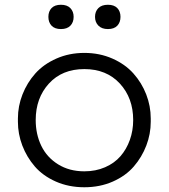

<svg xmlns="http://www.w3.org/2000/svg" viewBox="-20 -769 709 806"><path d="M289.1 -698.2Q289.1 -675.3 275.4 -661.1Q261.7 -647 235.8 -647Q210 -647 196.5 -661.1Q183.1 -675.3 183.1 -698.2Q183.1 -721.2 196.5 -735.1Q210 -749 235.8 -749Q261.7 -749 275.4 -734.9Q289.1 -720.7 289.1 -698.2ZM433.1 -749Q459 -749 472.4 -735.1Q485.8 -721.2 485.8 -698.2Q485.8 -675.3 472.4 -661.1Q459 -647 433.1 -647Q407.2 -647 393.1 -661.4Q378.9 -675.8 378.9 -698.2Q378.9 -720.7 392.8 -734.9Q406.7 -749 433.1 -749ZM55.2 -257.8V-272Q55.2 -323.7 74.5 -372.8Q93.8 -421.9 128.4 -460.7Q163.1 -499.5 216.8 -523.2Q270.5 -546.9 334 -546.9Q397.9 -546.9 451.7 -523.2Q505.4 -499.5 540 -460.7Q574.7 -421.9 593.8 -372.8Q612.8 -323.7 612.8 -272V-257.8Q612.8 -206.5 594.2 -158Q575.7 -109.4 541.7 -70.1Q507.8 -30.8 453.6 -6.8Q399.4 17.1 334 17.1Q268.6 17.1 214.4 -6.8Q160.2 -30.8 126.2 -70.1Q92.3 -109.4 73.7 -158Q55.2 -206.5 55.2 -257.8ZM334 -49.8Q381.8 -49.8 421.1 -66.9Q460.4 -84 485.8 -113.3Q511.2 -142.6 525.1 -181.6Q539.1 -220.7 539.1 -265.1Q539.1 -357.4 483.2 -418.2Q427.2 -479 334 -479Q240.7 -479 185.3 -418.2Q129.9 -357.4 129.9 -265.1Q129.9 -205.6 153.3 -157Q176.8 -108.4 223.9 -79.1Q271 -49.8 334 -49.8Z"/></svg>

Font: Sora Light
Style: Regular
Weight: 300
Designer: Jonathan Barnbrook, Julián Moncada
Foundry: Barnbrook Fonts
Version: Version 2.000